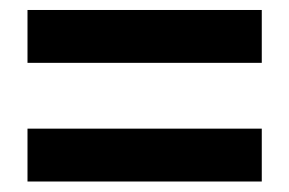

<svg xmlns="http://www.w3.org/2000/svg" viewBox="-20 -518 568 377"><path d="M34 -394.6V-498.4H494V-394.6ZM34 -161.6V-265.4H494V-161.6Z"/></svg>

Font: Source Sans 3
Style: Regular
Weight: 200
Designer: Paul D. Hunt
Foundry: Adobe
Version: Version 3.046;hotconv 1.0.118;makeotfexe 2.5.65603